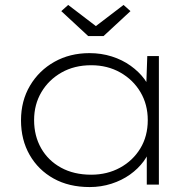

<svg xmlns="http://www.w3.org/2000/svg" viewBox="-20 -747 787 777"><path d="M343 10Q259 10 197 -24.5Q135 -59 100 -120Q65 -181 65 -260Q65 -339 101.5 -400.5Q138 -462 200.5 -497Q263 -532 342 -532Q390 -532 432.5 -518.5Q475 -505 508.5 -481Q542 -457 564 -427.5Q586 -398 592 -365L571 -376L576 -520H623V0H574V-138L592 -159Q584 -125 561.5 -94.5Q539 -64 506 -40.5Q473 -17 431 -3.5Q389 10 343 10ZM349 -40Q414 -40 466 -68.5Q518 -97 548 -146.5Q578 -196 578 -261Q578 -324 548.5 -374Q519 -424 467 -453.5Q415 -483 349 -483Q281 -483 229 -453.5Q177 -424 147.5 -374Q118 -324 118 -261Q118 -197 146.5 -147Q175 -97 227 -68.5Q279 -40 349 -40ZM337 -601 228 -702 256 -727 383 -630H353L480 -727L508 -702L399 -601Z"/></svg>

Font: Lexend Exa ExtraLight
Style: Regular
Weight: 250
Designer: Bonnie Shaver-Troup, Thomas Jockin
Foundry: Lexend
Version: Version 1.007